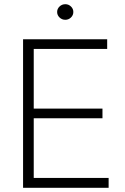

<svg xmlns="http://www.w3.org/2000/svg" viewBox="-20 -894 596 914"><path d="M89.8 -707H490.2V-661.1H140.6V-377H467.8V-331.1H140.6V-46.9H497.1V0H89.8ZM252 -836.9Q252 -852.1 263.4 -863Q274.9 -874 291 -874Q306.6 -874 317.9 -863Q329.1 -852.1 329.1 -836.9Q329.1 -821.8 317.9 -810.8Q306.6 -799.8 291 -799.8Q274.9 -799.8 263.4 -810.8Q252 -821.8 252 -836.9Z"/></svg>

Font: Pretendard ExtraLight
Style: Regular
Weight: 200
Designer: Base glyphs from Inter by Rasmus Andersson; Hangeul glyphs from Noto Sans CJK(Source Han Sans) by Jang Soo-young and Kan
Foundry: Kil Hyung-jin
Version: Version 1.309